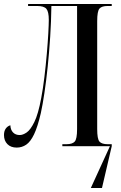

<svg xmlns="http://www.w3.org/2000/svg" viewBox="-20 -734 610 964"><path d="M64 7Q34 7 17 -10.5Q0 -28 0 -56Q0 -76 9 -88.5Q18 -101 32 -105Q33 -82 45.5 -69Q58 -56 79 -56Q95 -56 114 -69Q133 -82 152.5 -121.5Q172 -161 187 -242Q196 -289 203 -347.5Q210 -406 215 -463.5Q220 -521 222.5 -566.5Q225 -612 225 -634Q225 -675 213 -689.5Q201 -704 166 -704H121V-714H541V-704H521Q491 -704 479.5 -691Q468 -678 468 -628V-86Q468 -36 479.5 -23Q491 -10 521 -10H541V0L492 210H436L532 0H293V-10H314Q343 -10 355 -23Q367 -36 367 -86V-704H238Q237 -627 232 -549Q227 -471 219.5 -399Q212 -327 203 -267Q194 -207 185 -166Q169 -97 151 -59.5Q133 -22 111.5 -7.5Q90 7 64 7Z"/></svg>

Font: Noto Serif Display ExtraCondensed Medium
Style: Regular
Weight: 500
Width: 2
Designer: Monotype Design Team
Foundry: Monotype Imaging Inc.
Version: Version 2.009